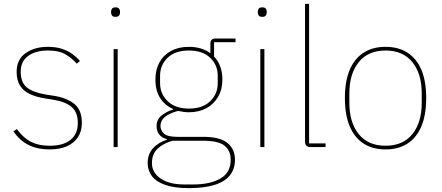

<svg xmlns="http://www.w3.org/2000/svg" viewBox="-20 -760 2282 992"><path d="M236 12Q175 12 129.5 -10Q84 -32 49 -81L67 -93Q102 -46 141.5 -26.5Q181 -7 236 -7Q307 -7 344.5 -37.5Q382 -68 382 -124Q382 -181 349.5 -208Q317 -235 254 -245L210 -252Q166 -259 133.5 -274.5Q101 -290 83.5 -317.5Q66 -345 66 -389Q66 -453 112.5 -485.5Q159 -518 226 -518Q270 -518 301 -507.5Q332 -497 354.5 -480.5Q377 -464 393 -445L377 -431Q354 -457 320.5 -478Q287 -499 227 -499Q164 -499 125.5 -471Q87 -443 87 -390Q87 -334 118.5 -308.5Q150 -283 214 -272L258 -265Q324 -255 363.5 -223.5Q403 -192 403 -125Q403 -82 382.5 -51Q362 -20 325 -4Q288 12 236 12Z M577 -673Q564 -673 559 -679.5Q554 -686 554 -694V-701Q554 -709 559 -715.5Q564 -722 577 -722Q590 -722 595 -715.5Q600 -709 600 -701V-694Q600 -686 595 -679.5Q590 -673 577 -673ZM567 0V-506H588V0Z M1194 65Q1194 115 1166 148Q1138 181 1084.5 196.5Q1031 212 955 212Q881 212 834 195.5Q787 179 765 150Q743 121 743 82Q743 37 769.5 7Q796 -23 842 -38V-41Q814 -49 801.5 -66.5Q789 -84 789 -108Q789 -143 815 -163.5Q841 -184 874 -194V-197Q831 -216 807 -254Q783 -292 783 -349Q783 -400 804 -438Q825 -476 864 -497Q903 -518 956 -518Q990 -518 1017.5 -509.5Q1045 -501 1067 -485V-534Q1067 -548 1073.5 -554.5Q1080 -561 1094 -561H1197V-542H1086V-468Q1107 -446 1118 -416Q1129 -386 1129 -349Q1129 -298 1107 -260Q1085 -222 1046.5 -201Q1008 -180 956 -180Q941 -180 928 -182Q915 -184 900 -187Q855 -175 832 -156Q809 -137 809 -109Q809 -88 826.5 -70.5Q844 -53 896 -53H1031Q1117 -53 1155.5 -21Q1194 11 1194 65ZM1172 65Q1172 19 1140.5 -7Q1109 -33 1028 -33H873Q826 -21 795.5 7Q765 35 765 83Q765 132 810 162.5Q855 193 931 193H980Q1065 193 1118.5 162.5Q1172 132 1172 65ZM956 -199Q1027 -199 1066 -237Q1105 -275 1105 -330V-368Q1105 -424 1066 -461.5Q1027 -499 956 -499Q885 -499 846 -461.5Q807 -424 807 -368V-330Q807 -275 846.5 -237Q886 -199 956 -199Z M1335 -673Q1322 -673 1317 -679.5Q1312 -686 1312 -694V-701Q1312 -709 1317 -715.5Q1322 -722 1335 -722Q1348 -722 1353 -715.5Q1358 -709 1358 -701V-694Q1358 -686 1353 -679.5Q1348 -673 1335 -673ZM1325 0V-506H1346V0Z M1662 0H1585Q1570 0 1563 -7Q1556 -14 1556 -29V-740H1577V-19H1662Z M1972 12Q1906 12 1859 -18Q1812 -48 1787 -107Q1762 -166 1762 -253Q1762 -341 1787 -399.5Q1812 -458 1859 -488Q1906 -518 1972 -518Q2038 -518 2085 -488Q2132 -458 2157 -399.5Q2182 -341 2182 -253Q2182 -166 2157 -107Q2132 -48 2085 -18Q2038 12 1972 12ZM1972 -7Q2062 -7 2110.5 -67Q2159 -127 2159 -229V-277Q2159 -379 2110.5 -439Q2062 -499 1972 -499Q1882 -499 1833.5 -439Q1785 -379 1785 -277V-229Q1785 -127 1833.5 -67Q1882 -7 1972 -7Z"/></svg>

Font: IBM Plex Sans Thin
Style: Regular
Weight: 250
Designer: Mike Abbink, Paul van der Laan, Pieter van Rosmalen
Foundry: Bold Monday
Version: Version 3.201